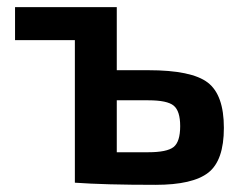

<svg xmlns="http://www.w3.org/2000/svg" viewBox="-20 -510 681 536"><path d="M394 -314Q515 -314 560 -279.5Q605 -245 605 -153Q605 -62 561.5 -28Q518 6 414 6Q271 6 189 0V-398H22V-490H306V-314ZM394 -85Q446 -85 464.5 -99.5Q483 -114 483 -158Q483 -200 465 -215Q447 -230 394 -230H306V-85Z"/></svg>

Font: Exo 2 Semi Bold
Style: Regular
Weight: 600
Designer: Natanael Gama
Version: Version 1.001;PS 001.001;hotconv 1.0.88;makeotf.lib2.5.64775